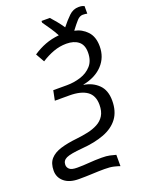

<svg xmlns="http://www.w3.org/2000/svg" viewBox="-225 -942 946 1238"><g transform="rotate(-20 247.5 -322.5)"><path d="M378.9 206.1Q362.8 200.2 337.9 194.3Q313 188.5 275.4 188.5Q235.4 188.5 192.4 190.7Q149.4 192.9 99.1 192.9Q34.7 192.9 -0.7 163.1Q-36.1 133.3 -36.1 86.9Q-36.1 36.1 -10.5 7.3Q15.1 -21.5 62.5 -35.9Q109.9 -50.3 174.8 -57.1Q214.8 -61.5 252.7 -69.6Q290.5 -77.6 321 -93.8Q351.6 -109.9 369.4 -138.4Q387.2 -167 387.2 -212.4Q387.2 -276.4 345.5 -305.7Q303.7 -335 225.1 -335H125.5L139.2 -402.3H232.9Q282.2 -402.3 328.1 -417Q374 -431.6 403.6 -465.1Q433.1 -498.5 433.1 -555.2Q433.1 -606.9 402.3 -631.1Q371.6 -655.3 320.3 -655.3Q274.4 -655.3 231.2 -639.4Q188 -623.5 147.5 -597.2L113.8 -656.7Q155.3 -684.6 199 -701.2Q242.7 -717.8 293.9 -722.7Q278.8 -751.5 258.1 -782Q237.3 -812.5 220.7 -835.9V-847.7H277.8Q295.4 -828.6 313.2 -806.6Q331.1 -784.7 350.1 -756.8Q380.4 -794.9 409.2 -822.8Q438 -850.6 475.6 -850.6Q490.7 -850.6 499.3 -848.4Q507.8 -846.2 514.2 -843.3V-791Q507.8 -792.5 500.7 -793.5Q493.7 -794.4 483.9 -794.4Q462.9 -794.4 444.3 -774.2Q425.8 -753.9 397.5 -716.3Q447.3 -706.5 482.4 -669.4Q517.6 -632.3 517.6 -565.9Q517.6 -490.7 469 -438.7Q420.4 -386.7 334.5 -369.6V-367.7Q393.6 -358.9 433.6 -320.1Q473.6 -281.2 473.6 -209.5Q473.6 -136.2 438.7 -89.1Q403.8 -42 338.9 -17.3Q273.9 7.3 184.6 14.2Q103.5 21 75.4 34.2Q47.4 47.4 47.4 76.7Q47.4 94.7 61.5 107.4Q75.7 120.1 113.8 120.1Q155.3 120.1 195.3 116.7Q235.4 113.3 282.7 113.3Q316.4 113.3 338.4 118.2Q360.4 123 378.9 128.4Z"/></g></svg>

Font: Open Sans
Style: Italic
Weight: 400
Italic angle: -12°
Designer: Monotype Design Team
Foundry: Monotype Imaging Inc.
Version: Version 3.000; ttfautohint (v1.8.4)